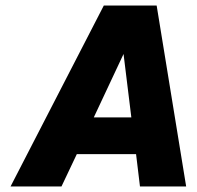

<svg xmlns="http://www.w3.org/2000/svg" viewBox="-20 -670 707 690"><path d="M649 0H483L469 -116H256L201 0H18L353 -650H543ZM424 -476 317 -248H452Z"/></svg>

Font: Overused Grotesk ExtraBold
Style: Italic
Weight: 800
Italic angle: -10°
Version: Version 0.003